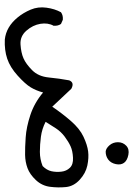

<svg xmlns="http://www.w3.org/2000/svg" viewBox="105 -402 568 818"><g transform="rotate(90 389.0 7.0)"><path d="M148.4 270.5Q121.1 267.6 97.7 253.9Q74.2 240.2 54.2 215.8Q34.2 191.4 21 160.2Q7.8 128.9 12.7 93.3Q17.6 57.6 32.2 31.2Q45.9 21.5 64.5 23.4L82 31.2Q90.8 43 89.8 62.5Q76.2 86.9 81.5 119.1Q86.9 151.4 110.8 178.7Q134.8 206.1 169.9 203.6Q205.1 201.2 228.5 190.9Q252 180.7 278.8 154.3Q305.7 127.9 310.1 83Q314.5 38.1 322.3 -3.9Q332 -27.3 358.4 -12.7Q404.3 36.1 434.6 68.4Q462.9 26.4 495.6 -11.2Q528.3 -48.8 563 -64.9Q597.7 -81.1 625 -84.5Q652.3 -87.9 685.1 -81.1Q717.8 -74.2 745.6 -48.8Q773.4 -23.4 776.9 9.8Q780.3 43 775.9 77.6Q771.5 112.3 747.1 138.2Q722.7 164.1 696.3 173.8Q669.9 183.6 639.6 184.1Q609.4 184.6 565.4 181.6Q521.5 178.7 469.7 161.6Q418 144.5 374 107.4Q366.2 136.7 352.1 160.2Q337.9 183.6 302.2 215.8Q266.6 248 230 260.3Q193.4 272.5 148.4 270.5ZM687.5 109.4Q705.1 91.8 709.5 71.8Q713.9 51.8 711.4 29.8Q709 7.8 694.8 -6.8Q680.7 -21.5 651.9 -20Q623 -18.6 603.5 -9.8Q584 -1 562.5 15.1Q541 31.2 526.9 52.7Q512.7 74.2 499 96.7Q529.3 112.3 562.5 116.7Q595.7 121.1 627 121.1Q658.2 121.1 687.5 109.4ZM626 -159.2Q612.3 -160.2 599.1 -175.3Q585.9 -190.4 585.9 -211.4Q585.9 -232.4 600.6 -246.6Q615.2 -260.7 639.6 -255.9Q664.1 -251 673.8 -237.3Q683.6 -223.6 679.2 -202.6Q674.8 -181.6 660.2 -170.4Q645.5 -159.2 626 -159.2Z"/></g></svg>

Font: NaikaiFont
Style: Regular
Weight: 400
Version: Version 1.67